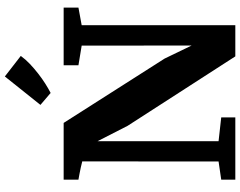

<svg xmlns="http://www.w3.org/2000/svg" viewBox="-124 -914 1038 831"><g transform="rotate(-90 395.5 -499.0)"><path d="M33 0V-61L111.5 -72.5L112 -662.5Q99 -666 85.8 -668.8Q72.5 -671.5 59.2 -674.2Q46 -677 33 -679V-743H278.5L557 -306L613.5 -189L613 -665L528 -679V-743H777.5V-679L701.5 -665V0H566.5L266 -466L199.5 -596V-72.5L302.5 -61V0ZM408 -799.5 356.5 -843.5 479.5 -997.5 568.5 -928.5Q553.5 -908 533.8 -889.2Q514 -870.5 492.2 -853.5Q470.5 -836.5 449.2 -823Q428 -809.5 408.5 -799.5Z"/></g></svg>

Font: Merriweather 24pt ExtraBold
Style: Regular
Weight: 800
Version: Version 2.100